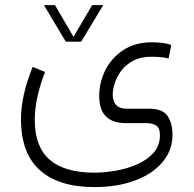

<svg xmlns="http://www.w3.org/2000/svg" viewBox="-20 -492 761 755"><path d="M238.8 -328.1 152.8 -471.7H196.3L269 -347.2L342.3 -471.7H385.7L299.3 -328.1ZM157.2 -209Q116.7 -105 116.7 -20.5Q116.7 85.4 175.3 136Q233.9 186.5 348.6 187Q391.1 187 436.5 179Q481.9 170.9 521.2 153.3Q560.5 135.7 584.7 107.7Q608.9 79.6 608.9 40Q608.9 11.2 594 1.7Q579.1 -7.8 555.7 -7.8H475.6Q370.1 -7.8 370.1 -113.8Q370.1 -168.9 394.8 -217.3Q419.4 -265.6 465.8 -295.7Q512.2 -325.7 577.1 -325.7Q589.4 -325.7 610.6 -324Q631.8 -322.3 653.3 -315.4L643.1 -262.2Q623.5 -266.6 606.7 -267.8Q589.8 -269 577.1 -269Q533.7 -269 504.2 -253.4Q474.6 -237.8 456.8 -213.9Q439 -189.9 431.2 -164.8Q423.3 -139.6 423.3 -120.1Q423.3 -94.7 436.3 -79.6Q449.2 -64.5 480.5 -64.5H568.4Q620.1 -64 639.2 -35.6Q658.2 -7.3 658.2 38.1Q658.2 99.1 619.1 145.5Q580.1 191.9 510.7 217.8Q441.4 243.7 351.1 243.7Q211.4 243.7 137 177.5Q62.5 111.3 62.5 -23.9Q62.5 -115.2 108.4 -229Z"/></svg>

Font: Vazir Thin WOL-UI
Style: Thin-WOL-UI
Weight: 100
Designer: Saber Rastikerdar
Foundry: Saber Rastikerdar
Version: Version 30.1.0